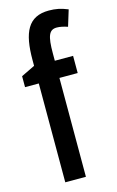

<svg xmlns="http://www.w3.org/2000/svg" viewBox="-119 -814 526 863"><g transform="rotate(-15 144.5 -382.5)"><path d="M254 -460V-540H169V-574C169 -656 180 -682 216 -682C231 -682 248 -678 266 -672L289 -747C257 -760 233 -765 201 -765C104 -765 73 -697 73 -569V-542L9 -511V-460H73V0H169V-460Z"/></g></svg>

Font: Noto Sans Lao ExtraCondensed Medium
Style: Regular
Weight: 500
Width: 2
Designer: Monotype Design Team
Foundry: Monotype Imaging Inc.
Version: Version 2.003